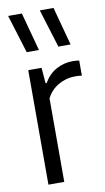

<svg xmlns="http://www.w3.org/2000/svg" viewBox="-91 -852 492 896"><g transform="rotate(-10 155.0 -404.0)"><path d="M63.5 0V-542.5H126.5L132.5 -468.5H137.5Q161.5 -509.5 197.8 -528.8Q234 -548 274.5 -548Q284 -548 292 -547.2Q300 -546.5 305.5 -545.5V-474Q296.5 -475.5 288.5 -475.8Q280.5 -476 270.5 -476Q232 -476 195.2 -455.5Q158.5 -435 138.5 -396V0ZM221 -626.5 165 -808H230L279 -626.5ZM71 -626.5 15 -808H80L129 -626.5Z"/></g></svg>

Font: Encode Sans Cnd
Style: Regular
Weight: 400
Width: 3
Designer: Multiple Designers
Foundry: Impallari Type
Version: Version 3.002; ttfautohint (v1.8.3) -l 8 -r 50 -G 200 -x 14 